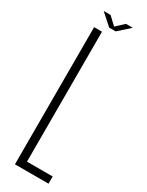

<svg xmlns="http://www.w3.org/2000/svg" viewBox="-232 -932 745 970"><g transform="rotate(30 140.0 -447.5)"><path d="M56 0V-800H102V-42H252V0ZM57 -895H97L142 -853L187 -895H227L161 -836H123Z"/></g></svg>

Font: Big Shoulders Display Light
Style: Regular
Weight: 300
Designer: Patric King
Foundry: XO Type Co
Version: Version 1.000; ttfautohint (v1.8.2)